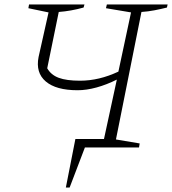

<svg xmlns="http://www.w3.org/2000/svg" viewBox="-20 -665 776 866"><path d="M277 181 320 -38H449L507 -306Q461 -283 415.5 -270.5Q370 -258 330 -258Q233 -258 186.5 -297.5Q140 -337 154 -408L199 -609L108 -628L111 -645H361L357 -631Q328 -623 300 -618Q272 -613 245 -611L193 -357Q210 -327 245 -314Q280 -301 341 -301Q427 -301 514 -342L571 -609L458 -628L462 -645H736L733 -631Q705 -624 676.5 -618.5Q648 -613 618 -611L503 -36L610 -18L607 0H363L294 181Z"/></svg>

Font: Piazzolla ExtraLight
Style: Italic
Weight: 200
Italic angle: -11.3°
Designer: Juan Pablo del Peral
Foundry: Huerta Tipografica
Version: Version 1.330